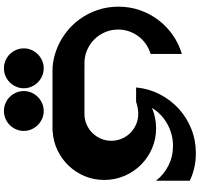

<svg xmlns="http://www.w3.org/2000/svg" viewBox="-40 -726 1011 971"><g transform="rotate(90 465.5 -240.5)"><path d="M325.2 43.9Q346.2 43.9 364.5 52Q382.8 60.1 396.5 73.7Q410.2 87.4 418.2 105.7Q426.3 124 426.3 144.5Q426.3 165.5 418.2 183.8Q410.2 202.1 396.5 215.8Q382.8 229.5 364.5 237.3Q346.2 245.1 325.2 245.1Q304.7 245.1 286.4 237.3Q268.1 229.5 254.4 215.8Q240.7 202.1 232.7 183.8Q224.6 165.5 224.6 144.5Q224.6 124 232.7 105.7Q240.7 87.4 254.4 73.7Q268.1 60.1 286.4 52Q304.7 43.9 325.2 43.9ZM541 43.9Q562 43.9 580.3 52Q598.6 60.1 612.3 73.7Q626 87.4 634 105.7Q642.1 124 642.1 144.5Q642.1 165.5 634 183.8Q626 202.1 612.3 215.8Q598.6 229.5 580.3 237.3Q562 245.1 541 245.1Q520.5 245.1 502.2 237.3Q483.9 229.5 470.2 215.8Q456.5 202.1 448.5 183.8Q440.4 165.5 440.4 144.5Q440.4 124 448.5 105.7Q456.5 87.4 470.2 73.7Q483.9 60.1 502.2 52Q520.5 43.9 541 43.9ZM556.6 -162.1Q584.5 -162.1 609.1 -172.9Q633.8 -183.6 652.1 -201.9Q670.4 -220.2 681.2 -245.1Q691.9 -270 691.9 -298.3Q691.9 -326.2 681.2 -351.1Q670.4 -376 652.1 -394.3Q633.8 -412.6 609.1 -423.3Q584.5 -434.1 556.6 -434.1H550.3Q521.5 -432.6 495.6 -423.3H421.9L422.4 -423.8Q428.2 -487.3 456.5 -542.5Q484.9 -597.7 529.3 -638.4Q573.7 -679.2 631.6 -702.4Q689.5 -725.6 754.4 -725.6Q792.5 -725.6 827.4 -717.8Q862.3 -710 894 -694.8V-523.9Q863.3 -563.5 817.6 -586.7Q772 -609.9 717.3 -609.9Q687 -609.9 658.9 -602.3Q630.9 -594.7 606.2 -580.8Q581.5 -566.9 561 -547.4Q540.5 -527.8 525.9 -503.9Q549.8 -513.7 575.4 -519Q601.1 -524.4 628.9 -524.4Q683.1 -524.4 730.5 -503.9Q777.8 -483.4 813.5 -447.8Q849.1 -412.1 869.6 -364.3Q890.1 -316.4 890.1 -262.2Q890.1 -210 871.1 -164.1Q852.1 -118.2 818.8 -83Q785.6 -47.9 740.7 -26.1Q695.8 -4.4 644.5 -1.5V-0.5H629.4V-1.5V-0.5H338.4Q312 -0.5 289.8 -4.4Q267.6 -8.3 241.2 -17.1Q191.4 -34.2 149.7 -64.9Q107.9 -95.7 77.6 -137.2Q47.4 -178.7 30.5 -228.8Q13.7 -278.8 13.7 -334Q13.7 -391.1 31.5 -442.4Q49.3 -493.7 81.3 -535.9Q113.3 -578.1 157 -608.6Q200.7 -639.2 252.9 -654.8V-496.6Q226.1 -488.8 203.4 -473.1Q180.7 -457.5 164.3 -436Q147.9 -414.6 138.7 -388.2Q129.4 -361.8 129.4 -332.5Q129.4 -297.4 142.8 -266.1Q156.2 -234.9 179.2 -211.9Q202.1 -189 233.2 -175.5Q264.2 -162.1 299.3 -162.1Q302.2 -162.1 305.4 -162.1Q308.6 -162.1 311.5 -163.1V-162.1Z"/></g></svg>

Font: DimaBanoo
Style: Bold
Weight: 800
Designer: R.Balvardi
Foundry: R.Balvardi
Version: Version 1.0.0-alpha3